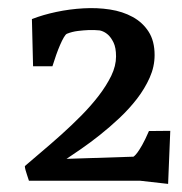

<svg xmlns="http://www.w3.org/2000/svg" viewBox="-20 -782 455 479"><path d="M52.2 -331.1Q49.3 -338.9 47.4 -345.7Q45.4 -351.6 43.7 -357.7Q42 -363.8 42 -367.7Q60.1 -383.3 83.7 -403.3Q107.4 -423.3 132.8 -446Q158.2 -468.8 182.6 -493.4Q207 -518.1 226.3 -543.2Q245.6 -568.4 257.6 -593Q269.5 -617.7 269.5 -641.1Q269.5 -663.1 263.2 -676Q256.8 -689 249 -695.8Q240.2 -703.6 229 -706.1Q215.3 -707.5 201.2 -707Q189 -706.5 174.6 -704.8Q160.2 -703.1 147 -697.8Q143.6 -696.3 139.2 -688.7Q134.8 -681.2 129.9 -669.9Q125 -658.7 120.1 -644.8Q115.2 -630.9 110.8 -616.7H62.5L59.6 -734.4Q86.9 -745.1 120.4 -752.2Q153.8 -759.3 188 -761.2Q222.2 -763.2 254.2 -758.3Q286.1 -753.4 311 -739.7Q335.9 -726.1 350.8 -702.9Q365.7 -679.7 365.7 -644.5Q365.7 -615.7 353.5 -588.4Q341.3 -561 321.8 -535.6Q302.2 -510.3 277.8 -487.3Q253.4 -464.4 229 -445.1Q204.6 -425.8 182.6 -410.6Q160.6 -395.5 146 -385.7L313 -391.1Q313.5 -391.6 315.7 -393.3Q317.9 -395 322.8 -401.4Q327.6 -407.7 334.7 -420.2Q341.8 -432.6 351.6 -455.1L404.8 -455.6L399.4 -323.2L329.6 -331.1H52.2Z"/></svg>

Font: Donegal One
Style: Regular
Weight: 400
Designer: Gary Lonergan
Foundry: Sorkin Type Co.
Version: Version 1.004